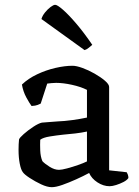

<svg xmlns="http://www.w3.org/2000/svg" viewBox="-20 -773 577 797"><path d="M195 4Q176 4 150.5 -8Q125 -20 103 -34.5Q81 -49 75 -58Q67 -68 62 -93.5Q57 -119 57 -151Q57 -175 59 -194Q61 -201 78.5 -216.5Q96 -232 118 -246.5Q140 -261 154 -264Q162 -265 179.5 -266Q197 -267 219 -269Q247 -270 280 -274.5Q313 -279 341 -285V-400Q315 -413 278.5 -421Q242 -429 213 -429Q203 -429 193.5 -428Q184 -427 176 -426L149 -343Q145 -341 136.5 -337.5Q128 -334 111 -333Q102 -345 89 -369Q76 -393 71 -422Q97 -447 134 -464.5Q171 -482 210 -491Q249 -500 281 -500Q297 -500 322 -491Q347 -482 372.5 -467.5Q398 -453 415.5 -438Q433 -423 433 -412V-66L506 -58Q508 -55 510.5 -48.5Q513 -42 513 -34Q507 -25 492.5 -17.5Q478 -10 462 -5Q446 0 435 0Q409 0 384.5 -16Q360 -32 350 -55Q326 -42 296 -28.5Q266 -15 239 -5.5Q212 4 195 4ZM225 -68Q236 -68 258.5 -74Q281 -80 304 -88Q327 -96 341 -103V-227Q318 -222 292 -219Q266 -216 242 -214Q214 -211 186.5 -206.5Q159 -202 147 -193Q146 -174 147 -148.5Q148 -123 156 -104Q165 -94 185.5 -81Q206 -68 225 -68ZM331 -565 152 -694Q156 -708 167 -721.5Q178 -735 190 -744Q202 -753 209 -753Q218 -753 241.5 -732.5Q265 -712 297 -674.5Q329 -637 363 -587Q358 -583 349.5 -575.5Q341 -568 331 -565Z"/></svg>

Font: Texturina
Style: Regular
Weight: 400
Designer: Guillermo Torres Carreño
Foundry: Omnibus-Type
Version: Version 1.002; ttfautohint (v1.8.3)